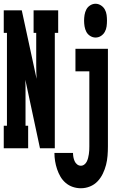

<svg xmlns="http://www.w3.org/2000/svg" viewBox="-24 -790 644 1023"><path d="M-4 0V-120H13V-615H-4V-735H92L171 -370Q170 -388 169.5 -405.5Q169 -423 169 -441V-615H155V-735H286V-615H268V0H189L111 -365Q112 -347 112 -329.5Q112 -312 112 -294V-120H126V0ZM485 -590Q470 -590 456.5 -598.5Q443 -607 436 -620.5Q429 -634 426.5 -649.5Q424 -665 424 -680Q424 -695 426.5 -710.5Q429 -726 436 -739.5Q443 -753 456.5 -761.5Q470 -770 485 -770Q500 -770 513.5 -761.5Q527 -753 534.5 -739.5Q542 -726 544 -710.5Q546 -695 546 -680Q546 -665 544 -649.5Q542 -634 534.5 -620.5Q527 -607 514 -598.5Q501 -590 485 -590ZM407 213Q385 213 364 206Q343 199 326 184.5Q309 170 298 151Q287 132 280 111Q273 90 269.5 68.5Q266 47 266 25H365Q365 36 367 47Q369 58 373.5 68.5Q378 79 387 86Q396 93 407 93Q417 93 425.5 86.5Q434 80 438.5 70.5Q443 61 445.5 51Q448 41 449.5 31Q451 21 451.5 10.5Q452 0 452 -10V-410H378V-530H551V-10Q551 15 549 40Q547 65 541 88.5Q535 112 524 135Q513 158 496 176Q479 194 455.5 203.5Q432 213 407 213Z"/></svg>

Font: Iosevka Curly Slab HvEx
Style: Regular
Weight: 900
Width: 7
Monospace: yes
Designer: Belleve Invis
Foundry: Belleve Invis
Version: Version 11.1.0; ttfautohint (v1.8.3)